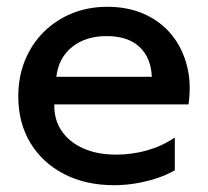

<svg xmlns="http://www.w3.org/2000/svg" viewBox="-20 -530 612 565"><path d="M316.1 15Q232.2 15 168.7 -17.8Q105.1 -50.6 69.4 -109.4Q33.8 -168.3 33.8 -246.6Q33.8 -303.7 53.3 -351.9Q72.9 -400.1 108.3 -435.5Q143.8 -470.9 191.6 -490.5Q239.3 -510 295.9 -510Q357.2 -510 405.3 -488.3Q453.4 -466.6 485.2 -427.6Q516.9 -388.6 530.2 -336.3Q543.6 -284.1 534.7 -222.8H139.7Q138.8 -178.5 161 -145.3Q183.2 -112.2 224.5 -93.6Q265.8 -75 321.9 -75Q369.4 -75 413.7 -87.7Q457.9 -100.4 494.4 -125.4V-28.8Q469.2 -14.4 439.1 -4.7Q408.9 4.9 377.5 10Q346 15 316.1 15ZM145.8 -304H426.7Q424.5 -360.1 390.4 -391.9Q356.3 -423.8 293.7 -423.8Q232.2 -423.8 192.3 -391.9Q152.4 -360.1 145.8 -304Z"/></svg>

Font: Geologica-Sharp
Style: Regular
Weight: 100
Designer: Sindre Bremnes, Frode Helland
Foundry: Monokrom Skriftforlag AS
Version: Version 1.010;gftools[0.9.28]